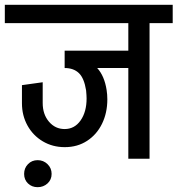

<svg xmlns="http://www.w3.org/2000/svg" viewBox="-55 -658 736 796"><path d="M661 -562H565V0H477V-376H348Q378 -343 387 -285Q390 -266 390 -246Q390 -190 368 -145Q346 -100 306 -74Q266 -48 214 -48H213Q163 -48 122.5 -72Q82 -96 59 -137.5Q36 -179 36 -230V-305L122 -317V-231Q122 -184 148 -153.5Q174 -123 213 -123Q254 -123 279 -158.5Q304 -194 304 -250Q304 -261 302 -283Q294 -334 272 -355Q250 -376 213 -376V-448H477V-562H-35V-638H661ZM45 63Q45 39 61 22.5Q77 6 101 6Q125 6 142 22.5Q159 39 159 63Q159 87 142 102.5Q125 118 101 118Q77 118 61 102.5Q45 87 45 63Z"/></svg>

Font: Akshar
Style: Regular
Weight: 400
Designer: Tall Chai
Foundry: Tall Chai
Version: Version 1.000